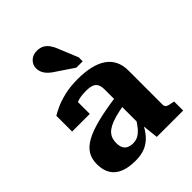

<svg xmlns="http://www.w3.org/2000/svg" viewBox="-234 -955 1092 1092"><g transform="rotate(-45 312.0 -409.0)"><path d="M388 -327V-262Q342 -254 310 -245Q278 -236 257.5 -225Q237 -214 225.5 -201Q214 -188 209 -172.5Q204 -157 204 -139Q204 -114 212 -98.5Q220 -83 235.5 -76Q251 -69 272 -69Q294 -69 312.5 -79Q331 -89 349.5 -111Q368 -133 387 -167L393 -115Q373 -72 347.5 -44Q322 -16 289 -2.5Q256 11 211 11Q156 11 118 -4.5Q80 -20 60.5 -51.5Q41 -83 41 -131Q41 -174 60 -205Q79 -236 120.5 -258.5Q162 -281 227.5 -297.5Q293 -314 388 -327ZM392 0 380 -110 373 -109V-400Q373 -423 366 -439Q359 -455 341.5 -462.5Q324 -470 291 -470Q245 -470 214.5 -457.5Q184 -445 172 -429Q165 -435 164.5 -443Q164 -451 170 -459Q176 -467 187 -472.5Q198 -478 215 -478V-362H73V-489Q89 -499 120 -513.5Q151 -528 198 -539.5Q245 -551 308 -551Q362 -551 406 -541Q450 -531 481 -510.5Q512 -490 528.5 -457.5Q545 -425 545 -381V-106Q545 -95 551 -89Q557 -83 568.5 -80Q580 -77 598 -74L604 -72V0ZM352 -746 398 -634V-602H347L249 -668Q229 -680 213.5 -694.5Q198 -709 190 -726Q182 -743 182 -761Q182 -789 202.5 -809Q223 -829 256 -829Q281 -829 299 -819Q317 -809 330 -790Q343 -771 352 -746Z"/></g></svg>

Font: Roboto Serif 20pt
Style: Bold
Weight: 700
Version: Version 1.008